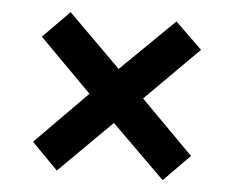

<svg xmlns="http://www.w3.org/2000/svg" viewBox="-40 -621 652 535"><g transform="rotate(5 286.0 -353.0)"><path d="M433 -575 508 -502 359 -353 506 -205 433 -131 284 -278 137 -132 64 -206 209 -353 63 -500 137 -575 284 -429Z"/></g></svg>

Font: Noto Sans Lisu
Style: Regular
Weight: 400
Designer: Monotype Design Team. David Williams.
Foundry: Monotype Imaging Inc.
Version: Version 2.102